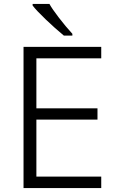

<svg xmlns="http://www.w3.org/2000/svg" viewBox="-20 -951 593 971"><path d="M145 -923V-931H230Q243 -907 277.5 -862Q312 -817 346 -780V-771H303Q259 -807 211.5 -852.5Q164 -898 145 -923ZM99 -714H492V-656H164V-403H473V-346H164V-58H492V0H99Z"/></svg>

Font: OpenSansMMV
Style: Light
Weight: 300
Foundry: Ascender Corporation
Version: Version 4.001